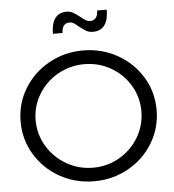

<svg xmlns="http://www.w3.org/2000/svg" viewBox="-60 -972 933 1031"><g transform="rotate(-5 406.5 -457.0)"><path d="M773 -350Q773 -253 724 -172Q675 -91 591 -44Q507 3 407 3Q306 3 222 -44Q138 -91 89 -172Q40 -253 40 -350Q40 -447 89 -527.5Q138 -608 222 -655Q306 -702 407 -702Q507 -702 591 -655Q675 -608 724 -527.5Q773 -447 773 -350ZM121 -350Q121 -274 160 -209.5Q199 -145 264.5 -107.5Q330 -70 407 -70Q484 -70 549 -107.5Q614 -145 652.5 -209.5Q691 -274 691 -350Q691 -426 652.5 -490Q614 -554 549 -591Q484 -628 407 -628Q330 -628 264.5 -591Q199 -554 160 -490Q121 -426 121 -350ZM408 -883Q425 -869 436 -862.5Q447 -856 458 -856Q479 -856 490 -869.5Q501 -883 501 -909H553Q553 -854 532 -825.5Q511 -797 470 -797Q449 -797 433.5 -805.5Q418 -814 396 -832Q381 -845 370.5 -851.5Q360 -858 349 -858Q328 -858 317 -844.5Q306 -831 306 -805H254Q254 -860 275 -888.5Q296 -917 337 -917Q356 -917 372 -908Q388 -899 408 -883Z"/></g></svg>

Font: Kalaa
Style: Regular
Weight: 400
Version: Version 1.20 June 5, 2016